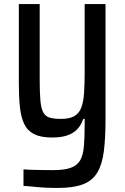

<svg xmlns="http://www.w3.org/2000/svg" viewBox="-20 -640 618 948"><path d="M265 288Q233 288 203 286.5Q173 285 146 282Q119 279 96 278V196Q116 198 139.5 198.5Q163 199 189 199.5Q215 200 243 200Q296 200 328 189Q360 178 375 153Q390 128 394 85Q398 42 398 -22V-53H391Q381 -22 361 -1.5Q341 19 311 29Q281 39 237 39Q182 39 149 22.5Q116 6 100 -27Q84 -60 78.5 -110Q73 -160 73 -227V-620H176V-244Q176 -182 179.5 -143Q183 -104 194 -84.5Q205 -65 226 -59Q247 -53 282 -53Q324 -53 347.5 -67Q371 -81 381.5 -109Q392 -137 395 -180.5Q398 -224 398 -281V-620H501V-52Q501 40 493 105Q485 170 461 211Q437 252 389.5 270Q342 288 265 288Z"/></svg>

Font: Farlight84_Sys_V01
Style: Regular
Weight: 400
Designer: Ryoko NISHIZUKA  (kana, bopomofo & ideographs); Paul D. Hunt (Latin, Greek & Cyrillic); Sandoll Communications , Soo-you
Foundry: Adobe
Version: Version 2.004;October 29, 2024;FontCreator 14.0.0.2814 64-bi